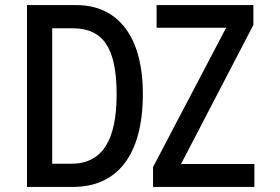

<svg xmlns="http://www.w3.org/2000/svg" viewBox="-20 -734 1100 754"><path d="M86 0H267C442 0 541 -127 541 -365C541 -592 442 -714 280 -714H86ZM581 0H979V-90H691L975 -636V-714H595V-625H868L581 -78ZM260 -91H185V-623H264C384 -623 438 -548 438 -363C438 -184 382 -91 260 -91Z"/></svg>

Font: Noto Sans Mono Condensed Medium
Style: Regular
Weight: 500
Width: 3
Designer: Monotype Design Team
Foundry: Monotype Imaging Inc.
Version: Version 2.014